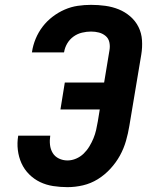

<svg xmlns="http://www.w3.org/2000/svg" viewBox="-20 -763 640 791"><path d="M258 8Q228 8 199 3.5Q170 -1 145 -13Q120 -25 100 -45Q80 -65 68.5 -90.5Q57 -116 53.5 -145Q50 -174 55 -204H187Q184 -185 186 -166.5Q188 -148 197 -133Q206 -118 222.5 -110Q239 -102 258 -102Q276 -102 293.5 -109.5Q311 -117 324.5 -130Q338 -143 348 -159.5Q358 -176 365 -193Q372 -210 376 -227.5Q380 -245 383 -263L391 -312H229L247 -423H409L431 -556Q434 -573 430.5 -589Q427 -605 415 -615Q403 -625 387.5 -629Q372 -633 355 -633Q337 -633 318 -628.5Q299 -624 283 -612.5Q267 -601 257 -584Q247 -567 244 -548Q244 -548 243.5 -547.5Q243 -547 243 -547H111Q112 -548 112 -548.5Q112 -549 112 -550Q116 -577 127 -603.5Q138 -630 155.5 -653Q173 -676 196.5 -694Q220 -712 246.5 -723.5Q273 -735 300.5 -739Q328 -743 355 -743Q385 -743 414 -739Q443 -735 469 -724.5Q495 -714 516.5 -695.5Q538 -677 550.5 -652Q563 -627 565 -597.5Q567 -568 562 -538L513 -245Q508 -214 499 -182.5Q490 -151 474 -122Q458 -93 434.5 -67.5Q411 -42 382.5 -24.5Q354 -7 322 0.5Q290 8 258 8Z"/></svg>

Font: Iosevka SS04 XBd Ex
Style: Italic
Weight: 800
Width: 7
Italic angle: -9°
Monospace: yes
Designer: Belleve Invis
Foundry: Belleve Invis
Version: Version 19.0.0; ttfautohint (v1.8.4)